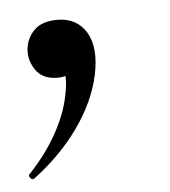

<svg xmlns="http://www.w3.org/2000/svg" viewBox="-33 -124 297 336"><g transform="rotate(-5 115.5 44.0)"><path d="M15 180Q11 183 7.5 178Q4 173 8 171Q38 139 56.5 105.5Q75 72 81 42Q88 10 82.5 -3.5Q77 -17 75 -19L106 -34Q107 -13 98 -2.5Q89 8 71 8Q44 8 32 -10.5Q20 -29 23 -49Q26 -68 39.5 -80.5Q53 -93 79 -93Q113 -93 129.5 -66Q146 -39 136 9Q126 55 94.5 99.5Q63 144 15 180Z"/></g></svg>

Font: Cormorant SemiBold
Style: Italic
Weight: 600
Italic angle: -10°
Designer: Christian Thalmann (Catharsis Fonts)
Foundry: Catharsis Fonts
Version: Version 4.000